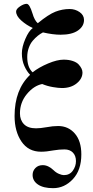

<svg xmlns="http://www.w3.org/2000/svg" viewBox="-20 -779 486 1001"><path d="M56 -174Q56 -312 137 -389Q120 -406 107 -435Q94 -464 94 -501Q94 -534 112 -576Q130 -618 151 -633Q118 -648 91 -672Q64 -696 64 -719Q64 -732 84 -745.5Q104 -759 119 -759Q134 -759 149 -710Q160 -672 177 -658Q233 -704 269 -718Q305 -732 343 -732Q372 -732 395 -716Q418 -700 418 -675Q418 -642 386.5 -620Q355 -598 296 -598Q256 -598 204 -610Q190 -603 177 -592.5Q164 -582 151 -567Q138 -552 130 -529.5Q122 -507 122 -482Q122 -428 150 -402Q183 -428 230.5 -448Q278 -468 312 -468Q339 -468 359.5 -461Q380 -454 390 -443Q400 -432 405 -421.5Q410 -411 410 -401Q410 -369 380 -344.5Q350 -320 303 -320Q285 -320 255.5 -325Q226 -330 200 -341Q156 -332 120 -288.5Q84 -245 84 -188Q84 -153 105 -131.5Q126 -110 168 -110Q190 -110 224 -116Q255 -122 283 -122Q336 -122 370 -83Q404 -44 404 26Q404 108 360 155Q316 202 257 202Q206 202 178 183Q150 164 150 133Q150 112 164.5 97Q179 82 203 82Q232 82 260 109Q272 121 287.5 127.5Q303 134 313 134Q343 134 359.5 111Q376 88 376 61Q376 33 360 16.5Q344 0 316 0Q289 0 259 5Q222 12 194 12Q128 12 92 -41Q56 -94 56 -174Z"/></svg>

Font: Old Standard TT
Style: Bold
Weight: 700
Designer: Alexey Kryukov <alexios@thessalonica.org.ru>
Version: Version 2.2